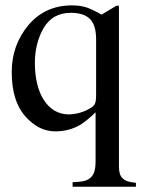

<svg xmlns="http://www.w3.org/2000/svg" viewBox="-20 -481 540 718"><path d="M306.6 -70.3Q317.9 -76.2 324.5 -80.8Q331.1 -85.4 334.2 -91.6Q337.4 -97.7 338.4 -106.4Q339.4 -115.2 339.4 -128.9V-334.5Q339.4 -387.2 316.2 -410.2Q293 -433.1 245.1 -433.1Q176.3 -433.1 143.1 -376Q110.4 -319.3 110.4 -245.1Q110.4 -203.1 118.9 -168Q127.4 -132.8 143.8 -107.2Q160.2 -81.5 183.8 -67.4Q207.5 -53.2 238.3 -53.2Q244.1 -53.2 252.4 -54.2Q260.7 -55.2 269.8 -57.1Q278.8 -59.1 288.3 -62.5Q297.9 -65.9 306.6 -70.3ZM308.1 -451.7Q316.4 -448.7 330.1 -442.1Q343.8 -435.5 359.9 -426.3Q373 -434.1 386.2 -442.1Q399.4 -450.2 412.6 -458Q418.9 -460.4 421.9 -460.4Q422.9 -460.4 423.8 -459Q424.8 -457.5 424.8 -451.2V142.1Q424.8 157.7 428.2 168.7Q431.6 179.7 439.5 186.8Q447.3 193.8 459.2 197.5Q471.2 201.2 488.3 202.6V217.3H251.5V200.2Q272.9 199.7 288.8 197Q304.7 194.3 315.7 186Q326.7 177.7 332 162.8Q337.4 147.9 337.4 123.5V-61Q321.3 -45.4 306.4 -33.2Q291.5 -21 279.3 -13.7Q259.3 -2 235.6 4.2Q211.9 10.3 186.5 10.3Q124.5 10.3 74.7 -45.9Q23.9 -102.5 23.9 -211.9Q23.9 -312 85.9 -386.7Q148.4 -460.9 249.5 -460.9Q283.2 -460.9 308.1 -451.7Z"/></svg>

Font: Dima Niloofar
Style: Regular
Weight: 400
Designer: R.Balvardi
Foundry: Dima Software Group
Version: Version 3.00;November 13, 2018;FontCreator 11.5.0.2427 64-bi